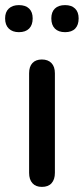

<svg xmlns="http://www.w3.org/2000/svg" viewBox="-37 -726 328 752"><path d="M127 6Q103 6 90 -8.5Q77 -23 77 -49V-439Q77 -465 90 -479Q103 -493 127 -493Q151 -493 164.5 -479Q178 -465 178 -439V-49Q178 -23 165 -8.5Q152 6 127 6ZM218 -600Q192 -600 178 -614Q164 -628 164 -654Q164 -679 178 -692.5Q192 -706 218 -706Q243 -706 257 -692.5Q271 -679 271 -654Q271 -628 257.5 -614Q244 -600 218 -600ZM37 -600Q12 -600 -2.5 -614Q-17 -628 -17 -654Q-17 -679 -2.5 -692.5Q12 -706 37 -706Q63 -706 77 -692.5Q91 -679 91 -654Q91 -628 77 -614Q63 -600 37 -600Z"/></svg>

Font: Nunito SemiBold
Style: Regular
Weight: 600
Designer: Vernon Adams
Foundry: Vernon Adams
Version: Version 3.602